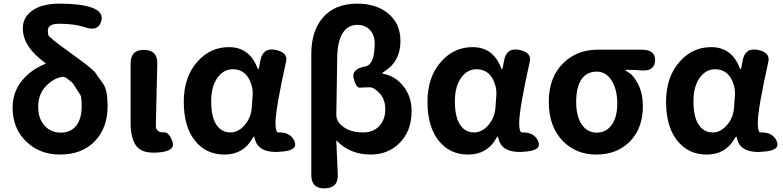

<svg xmlns="http://www.w3.org/2000/svg" viewBox="-20 -832 4286 1051"><path d="M308 14Q200 14 127 -54Q49 -126 49 -243Q49 -329 103 -394Q151 -451 227 -482Q232 -484 228 -487Q174 -527 144 -567Q105 -619 105 -677.5Q105 -736 154 -772Q207 -812 305 -812Q420 -812 481 -791Q552 -766 533 -712Q515 -658 444 -683Q388 -702 304 -702Q242 -702 242 -665Q242 -640 248 -634Q274 -610 302 -589L402 -516Q486 -455 501 -435Q523 -404 545 -373Q569 -338 569 -252Q569 -132 499 -59Q429 14 308 14ZM427 -252Q427 -302 420 -312Q399 -344 379 -376Q377 -379 345 -404Q330 -415 312 -410Q264 -398 226.5 -355Q189 -312 189 -246.5Q189 -181 226 -142Q260 -106 313 -106Q366 -106 396.5 -143Q427 -180 427 -252Z M726 -33Q695 -75 695 -159V-485Q695 -560 769 -559Q843 -558 841 -483L834 -190Q833 -153 833 -140Q833 -127 844 -116.5Q855 -106 879.5 -107.5Q904 -109 923 -60Q943 -10 863 1Q761 14 726 -33Z M1374 -76Q1372 -85 1370 -85Q1368 -85 1360 -71Q1310 14 1208.5 14Q1107 14 1046.5 -63Q986 -140 986 -275.5Q986 -411 1061 -495Q1131 -574 1233 -574Q1343 -574 1387 -465Q1392 -453 1394 -453Q1396 -453 1398 -462L1405 -499Q1418 -573 1488 -559Q1557 -545 1546 -495Q1488 -234 1488 -159Q1488 -106 1504 -107Q1569 -109 1591 -61Q1614 -12 1532 -3Q1392 14 1374 -76ZM1242 -107Q1284 -107 1319 -147Q1354 -187 1358 -242L1363 -311Q1365 -341 1356 -369Q1330 -453 1254 -453Q1206 -453 1173 -410Q1136 -362 1136 -277.5Q1136 -193 1164 -150Q1192 -107 1242 -107Z M1758 199Q1684 201 1684 126V-536Q1684 -660 1745 -733Q1811 -812 1936 -812Q2035 -812 2099 -763Q2172 -707 2172 -608Q2172 -497 2087 -443Q2073 -434 2073 -431.5Q2073 -429 2082 -427Q2143 -416 2188 -360Q2233 -304 2233 -224Q2233 -111 2163 -45Q2100 14 2010 14Q1896 14 1824 -61Q1821 -65 1821 -60L1829 123Q1832 198 1758 199ZM1969 -107Q2020 -107 2053 -139Q2089 -174 2089 -234Q2089 -287 2060 -319Q2028 -354 2006 -354Q1971 -354 1950 -352Q1930 -350 1916 -402Q1903 -455 1979 -468Q2031 -477 2031 -595Q2031 -643 2002 -671Q1976 -696 1937 -696Q1884 -696 1856 -651Q1828 -606 1826 -525L1821 -203Q1821 -180 1835 -161Q1878 -107 1969 -107Z M2708 -76Q2706 -85 2704 -85Q2702 -85 2694 -71Q2644 14 2542.5 14Q2441 14 2380.5 -63Q2320 -140 2320 -275.5Q2320 -411 2395 -495Q2465 -574 2567 -574Q2677 -574 2721 -465Q2726 -453 2728 -453Q2730 -453 2732 -462L2739 -499Q2752 -573 2822 -559Q2891 -545 2880 -495Q2822 -234 2822 -159Q2822 -106 2838 -107Q2903 -109 2925 -61Q2948 -12 2866 -3Q2726 14 2708 -76ZM2576 -107Q2618 -107 2653 -147Q2688 -187 2692 -242L2697 -311Q2699 -341 2690 -369Q2664 -453 2588 -453Q2540 -453 2507 -410Q2470 -362 2470 -277.5Q2470 -193 2498 -150Q2526 -107 2576 -107Z M3061 -60Q2984 -139 2984 -275Q2984 -411 3066 -489Q3140 -560 3252 -560H3493Q3569 -560 3566 -499Q3562 -439 3486 -447Q3473 -449 3409 -450Q3404 -450 3404 -447.5Q3404 -445 3418 -437Q3449 -420 3474 -369.5Q3499 -319 3499 -251Q3499 -129 3428 -57.5Q3357 14 3245 14Q3133 14 3061 -60ZM3330 -388Q3299 -440 3246.5 -440Q3194 -440 3165 -401Q3134 -358 3134 -274Q3134 -195 3164.5 -150.5Q3195 -106 3246.5 -106Q3298 -106 3328.5 -148.5Q3359 -191 3359 -265Q3359 -339 3330 -388Z M4014 -76Q4012 -85 4010 -85Q4008 -85 4000 -71Q3950 14 3848.5 14Q3747 14 3686.5 -63Q3626 -140 3626 -275.5Q3626 -411 3701 -495Q3771 -574 3873 -574Q3983 -574 4027 -465Q4032 -453 4034 -453Q4036 -453 4038 -462L4045 -499Q4058 -573 4128 -559Q4197 -545 4186 -495Q4128 -234 4128 -159Q4128 -106 4144 -107Q4209 -109 4231 -61Q4254 -12 4172 -3Q4032 14 4014 -76ZM3882 -107Q3924 -107 3959 -147Q3994 -187 3998 -242L4003 -311Q4005 -341 3996 -369Q3970 -453 3894 -453Q3846 -453 3813 -410Q3776 -362 3776 -277.5Q3776 -193 3804 -150Q3832 -107 3882 -107Z"/></svg>

Font: Resource Han Rounded KR
Style: Bold
Weight: 700
Designer: Cyano Hao (round all glyphs); Ryoko NISHIZUKA 西塚涼子 (kana, bopomofo & ideographs); Paul D. Hunt (Latin, Greek & Cyrillic)
Foundry: Cyano Hao
Version: 0.990